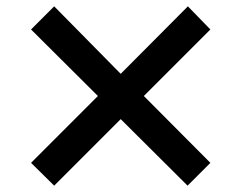

<svg xmlns="http://www.w3.org/2000/svg" viewBox="-20 -666 762 606"><path d="M572 -80 361 -290 151 -80 78 -152 289 -363 78 -573 151 -646 361 -433 573 -646 644 -573 434 -363 644 -152Z"/></svg>

Font: SUIT SemiBold
Style: Regular
Weight: 600
Designer: Sunn Youn; Korean Glyphs from Source Han Sans (Sandoll Communications; Soo-young Jang, Joo-yeon Kang)
Foundry: Sunn
Version: Version 1.140